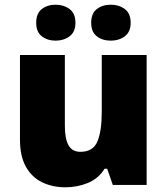

<svg xmlns="http://www.w3.org/2000/svg" viewBox="-20 -787 710 817"><path d="M604 -553V0H460L436 -69H425Q399 -27 354 -8.5Q309 10 258 10Q204 10 160 -11Q116 -32 90.5 -77Q65 -122 65 -193V-553H256V-251Q256 -197 271.5 -169Q287 -141 322 -141Q376 -141 394.5 -185Q413 -229 413 -311V-553ZM134 -690Q134 -730 158 -748.5Q182 -767 217 -767Q251 -767 276 -748.5Q301 -730 301 -690Q301 -651 276 -632.5Q251 -614 217 -614Q182 -614 158 -632.5Q134 -651 134 -690ZM368 -690Q368 -730 392 -748.5Q416 -767 452 -767Q486 -767 511 -748.5Q536 -730 536 -690Q536 -651 511 -632.5Q486 -614 452 -614Q416 -614 392 -632.5Q368 -651 368 -690Z"/></svg>

Font: Noto Sans Gurmukhi UI Black
Style: Regular
Weight: 900
Designer: Jelle Bosma - Monotype Design Team
Foundry: Monotype Imaging Inc.
Version: Version 2.004; ttfautohint (v1.8.4.7-5d5b)